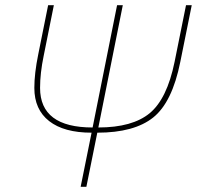

<svg xmlns="http://www.w3.org/2000/svg" viewBox="-20 -718 757 738"><path d="M290 0 332 -208Q226 -208 169 -252.5Q112 -297 112 -380Q112 -436 127 -509L165 -698H187L148 -504Q134 -437 134 -380Q134 -228 336 -228L430 -698H452L358 -228Q489 -228 555.5 -283Q622 -338 651 -480L695 -698H717L673 -480Q642 -325 569 -266.5Q496 -208 354 -208L312 0Z"/></svg>

Font: IBM Plex Sans Thin
Style: Italic
Weight: 100
Italic angle: -11.31°
Designer: Mike Abbink, Paul van der Laan, Pieter van Rosmalen
Foundry: Bold Monday
Version: Version 3.0